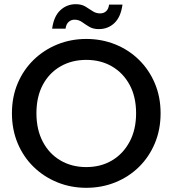

<svg xmlns="http://www.w3.org/2000/svg" viewBox="-20 -890 824 917"><path d="M392 7Q319 7 254.5 -19Q190 -45 141 -92.5Q92 -140 64.5 -205.5Q37 -271 37 -349Q37 -427 64.5 -492Q92 -557 141 -604.5Q190 -652 254.5 -678Q319 -704 392 -704Q466 -704 530.5 -678Q595 -652 643.5 -604.5Q692 -557 719.5 -492Q747 -427 747 -349Q747 -271 719.5 -205.5Q692 -140 643.5 -92.5Q595 -45 530.5 -19Q466 7 392 7ZM392 -92Q461 -92 514.5 -123.5Q568 -155 599 -213Q630 -271 630 -349Q630 -428 599 -485Q568 -542 514.5 -573Q461 -604 392 -604Q323 -604 269 -573Q215 -542 184.5 -485Q154 -428 154 -349Q154 -271 184.5 -213Q215 -155 269 -123.5Q323 -92 392 -92ZM229 -753Q237 -812 268 -841Q299 -870 342 -870Q369 -870 387.5 -859Q406 -848 422 -837Q438 -826 458 -826Q475 -826 486.5 -836Q498 -846 501 -868H565Q557 -809 526.5 -780Q496 -751 452 -751Q425 -751 406.5 -762Q388 -773 372 -784.5Q356 -796 336 -796Q320 -796 308 -785.5Q296 -775 293 -753Z"/></svg>

Font: Poppins Medium
Style: Regular
Weight: 500
Designer: Ninad Kale (Devanagari), Jonny Pinhorn (Latin)
Version: Version 5.002